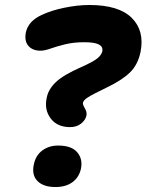

<svg xmlns="http://www.w3.org/2000/svg" viewBox="-20 -752 590 773"><path d="M262.2 -240.2Q210.4 -240.2 184.1 -275.1Q157.7 -310.1 168 -357.9Q174.3 -392.1 204.6 -421.1Q234.9 -450.2 307.1 -481.9Q355.5 -503.4 372.1 -517.1Q388.7 -530.8 392.1 -545.9Q395 -564 377.9 -573Q360.8 -582 318.8 -582Q276.4 -582 241.7 -573.5Q207 -564.9 183.3 -556.4Q159.7 -547.9 143.1 -547.9Q111.3 -547.9 94.5 -567.1Q77.6 -586.4 84 -621.1Q93.8 -666.5 146 -690.9Q185.5 -710 239.3 -720.9Q293 -731.9 339.8 -731.9Q458 -731.9 510.3 -680.2Q562.5 -628.4 545.9 -543Q535.2 -491.2 502.9 -460Q470.7 -428.7 408.2 -398.9Q351.6 -371.6 333.5 -359.9Q315.4 -348.1 314 -337.9Q312.5 -331.5 321.5 -316.2Q330.6 -300.8 328.1 -287.1Q324.2 -268.6 306.4 -254.4Q288.6 -240.2 262.2 -240.2ZM203.1 1Q154.8 1 130.9 -23.2Q106.9 -47.4 116.2 -89.8Q123.5 -126 150.1 -146Q176.8 -166 213.9 -166Q267.6 -166 290.5 -139.4Q313.5 -112.8 306.2 -74.2Q299.3 -39.6 272.7 -19.3Q246.1 1 203.1 1Z"/></svg>

Font: Shantell Sans Irregular Bouncy
Style: Bold Italic
Weight: 700
Italic angle: -11.31°
Designer: Stephen Nixon, Anya Danilova, Shantell Martin
Foundry: Arrow Type
Version: Version 1.006;[9816181b4]